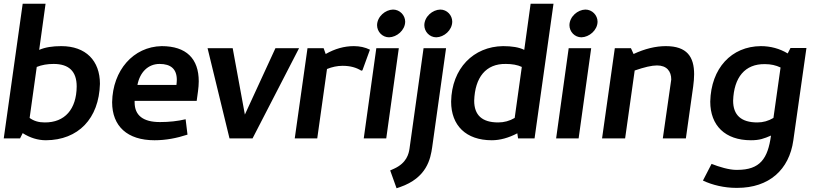

<svg xmlns="http://www.w3.org/2000/svg" viewBox="-24 -738 4335 1024"><path d="M214 -85C182 -85 156 -93 134 -109L172 -381C199 -392 229 -397 262 -397C344 -397 385 -357 385 -277C384 -156 322 -84 214 -85ZM509 -291C509 -414 434 -492 303 -492C256 -492 217 -486 185 -472L219 -718H97L-4 0H83L97 -28C136 -3 178 10 221 10C393 9 504 -105 509 -291Z M919 -312C919 -304 918 -295 917 -285H709C722 -353 766 -397 827 -397C887 -397 919 -370 919 -312ZM574 -193C574 -65 655 10 800 10C860 10 918 -1 976 -20L966 -102C924 -92 878 -87 829 -87C740 -87 694 -122 694 -192V-200H1025C1029 -232 1036 -270 1036 -304C1036 -425 970 -492 838 -492C687 -489 577 -363 574 -193Z M1571 -481H1445L1282 -127L1217 -481H1083L1200 0H1323Z M1863 -492C1812 -492 1762 -478 1713 -450L1702 -481H1616L1548 0H1668L1720 -370C1747 -381 1775 -387 1803 -387C1844 -387 1876 -378 1903 -361L1909 -363L1949 -473C1923 -486 1894 -492 1863 -492Z M2137 -622C2137 -657 2108 -687 2072 -687C2031 -686 1988 -650 1987 -604C1987 -569 2015 -539 2051 -539C2092 -540 2136 -576 2137 -622ZM1983 -481 1916 0H2036L2103 -481Z M2388 -622C2388 -657 2360 -687 2324 -687C2283 -686 2240 -650 2239 -604C2239 -569 2267 -539 2303 -539C2344 -540 2387 -576 2388 -622ZM2235 -481 2160 55C2156 81 2146 131 2077 162L2057 171L2091 266L2109 260C2253 210 2272 109 2281 47L2355 -481Z M2674 -397C2707 -397 2736 -392 2759 -381L2721 -109C2694 -93 2664 -85 2633 -85C2547 -85 2505 -124 2505 -201C2509 -325 2567 -399 2674 -397ZM2382 -196C2382 -69 2461 10 2599 10C2643 10 2689 -3 2735 -27L2739 0H2827L2928 -718H2806L2772 -472C2744 -486 2706 -492 2659 -492C2502 -490 2385 -374 2382 -196Z M3163 -622C3163 -657 3134 -687 3098 -687C3057 -686 3014 -650 3013 -604C3013 -569 3041 -539 3077 -539C3118 -540 3162 -576 3163 -622ZM3009 -481 2942 0H3062L3129 -481Z M3556 -314 3511 0H3634L3673 -277C3676 -300 3678 -322 3678 -342C3678 -435 3640 -492 3527 -492C3473 -492 3415 -478 3355 -450L3341 -481H3255L3187 0H3310L3361 -362C3413 -380 3452 -389 3480 -389C3532 -389 3556 -358 3556 -314Z M4056 -396C4087 -396 4114 -390 4139 -378L4101 -109C4074 -93 4046 -85 4015 -85C3929 -85 3886 -124 3886 -201C3890 -325 3949 -398 4056 -396ZM3764 -196C3764 -69 3843 10 3981 10C4027 10 4051 1 4088 -15C4071 108 4030 168 3908 168H3902C3865 168 3811 152 3771 136L3725 225C3775 249 3840 264 3902 264H3908C4078 264 4185 167 4207 11L4277 -482H4192L4177 -453C4134 -479 4085 -492 4034 -492C3877 -491 3768 -374 3764 -196Z"/></svg>

Font: Cantarell
Style: BoldOblique
Weight: 700
Italic angle: -8°
Designer: Dave Crossland
Version: Version 0.024